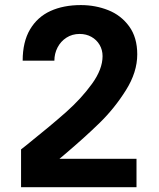

<svg xmlns="http://www.w3.org/2000/svg" viewBox="-20 -754 640 775"><path d="M83.5 -165.5Q186.5 -248 247.5 -302.2Q308.5 -356.5 351.2 -415.5Q394 -474.5 394 -527.5Q394 -552.5 382 -573Q370 -593.5 349 -605.2Q328 -617 301.5 -617Q271.5 -617 248.2 -602Q225 -587 212.2 -562.2Q199.5 -537.5 199.5 -509H71.5Q71.5 -585 101.2 -635.2Q131 -685.5 183.5 -709.5Q236 -733.5 306.5 -733.5Q365 -733.5 416.8 -713Q468.5 -692.5 501.2 -647.8Q534 -603 534 -534.5Q534 -462.5 488.2 -389.8Q442.5 -317 383 -258.8Q323.5 -200.5 238.5 -128.5L220 -113H531V1.5H65V-151Z"/></svg>

Font: JuliaMono ExtraBold
Style: Regular
Weight: 800
Monospace: yes
Designer: cormullion
Foundry: corm
Version: Version 0.055; ttfautohint (v1.8.4)